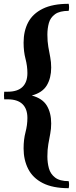

<svg xmlns="http://www.w3.org/2000/svg" viewBox="-20 -822 398 1009"><path d="M341 167Q257 167 204.5 140Q152 113 128 65.5Q104 18 104 -42Q104 -89 114 -127Q124 -165 124 -202Q124 -250 98 -275Q72 -300 20 -300H2Q1 -307 1 -320Q1 -333 2 -340H20Q72 -340 98 -365Q124 -390 124 -438Q124 -475 114 -513Q104 -551 104 -598Q104 -659 128 -704.5Q152 -750 204.5 -776Q257 -802 341 -802Q345 -784 341 -765Q294 -765 269.5 -747.5Q245 -730 237 -701.5Q229 -673 229 -640Q229 -604 234 -575.5Q239 -547 244 -521.5Q249 -496 249 -467Q249 -412 226 -373.5Q203 -335 147 -320Q203 -305 226 -267Q249 -229 249 -173Q249 -145 244 -119Q239 -93 234 -64.5Q229 -36 229 0Q229 33 237 62.5Q245 92 269.5 111Q294 130 341 130Q345 148 341 167Z"/></svg>

Font: Poltawski Nowy
Style: Bold
Weight: 700
Designer: Adam Pótawski, Mateusz Machalski, Borys Kosmynka, Ania Wieluska
Foundry: Capitalics.wtf
Version: Version 1.001;gftools[0.9.25]